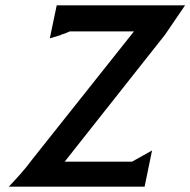

<svg xmlns="http://www.w3.org/2000/svg" viewBox="-20 -701 715 721"><path d="M476 -94 551 -136 523 0H13Q35 -23 58 -49Q81 -75 100 -101L483 -583H242L225 -576H226Q220 -574 213.5 -572Q207 -570 207 -569Q207 -569 207 -569L167 -557L193 -681H675L600 -571L223 -94Z"/></svg>

Font: New Athena Unicode
Style: Bold Italic
Weight: 700
Designer: J. Rusten 1997; rev. by R. Hancock 2001, 2002, rev. by D. Mastronarde 2002-2021
Foundry: Society for Classical Studies (formerly American Philological Association)
Version: Version 5.008